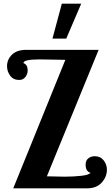

<svg xmlns="http://www.w3.org/2000/svg" viewBox="-20 -1020 599 1040"><path d="M470.2 -85Q461.4 -85 452.6 -95.5Q443.8 -106 443.8 -127.9Q443.8 -150.9 458.5 -162.4Q473.1 -173.8 493.2 -173.8Q524.4 -173.8 541.7 -151.1Q559.1 -128.4 559.1 -101.1Q559.1 -62 531 -31Q502.9 0 453.1 0H51.8L334 -695.8Q325.2 -695.8 268.8 -697Q212.4 -698.2 193.8 -698.2Q106.9 -698.2 106.9 -678.2Q129.9 -669.9 129.9 -639.2Q129.9 -618.7 117.4 -602.8Q105 -586.9 84 -586.9Q51.8 -586.9 34.9 -610.4Q18.1 -633.8 18.1 -661.1Q18.1 -697.8 44.9 -723.9Q71.8 -750 121.1 -750H514.2L233.9 -64.9Q246.1 -64.9 279.8 -64Q313.5 -63 331.1 -63Q378.9 -63 421.6 -67.9Q464.4 -72.8 470.2 -85ZM264.2 -811 314.9 -1000H419.9L338.9 -811Z"/></svg>

Font: Lobster Two
Style: Bold
Weight: 700
Designer: Pablo Impallari
Foundry: Pablo Impallari. www.impallari.com
Version: Version 1.006